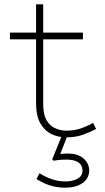

<svg xmlns="http://www.w3.org/2000/svg" viewBox="-20 -622 484 889"><path d="M286 14Q250 14 218 -1.5Q186 -17 166.5 -51.5Q147 -86 147 -144V-602H180V-141Q180 -91 196.5 -64Q213 -37 238 -27Q263 -17 286 -17Q324 -17 354.5 -27.5Q385 -38 411 -53L425 -25Q397 -10 363.5 2Q330 14 286 14ZM26 -440V-471H364V-440ZM282 247Q247 247 216 238Q185 229 149 207L163 180Q193 199 222.5 208.5Q252 218 282 218Q318 218 340 205Q362 192 362 168Q362 143 343 130Q324 117 289 117Q270 117 255 118.5Q240 120 227 122L222 115L269 -1H295L259 91Q267 90 275.5 89.5Q284 89 294 89Q341 89 367 112Q393 135 393 168Q393 191 379.5 209Q366 227 341 237Q316 247 282 247Z"/></svg>

Font: BioRhyme ExtraLight
Style: Regular
Weight: 250
Designer: Aoife Mooney
Foundry: Aoife Mooney Type
Version: Version 1.600;gftools[0.9.33]